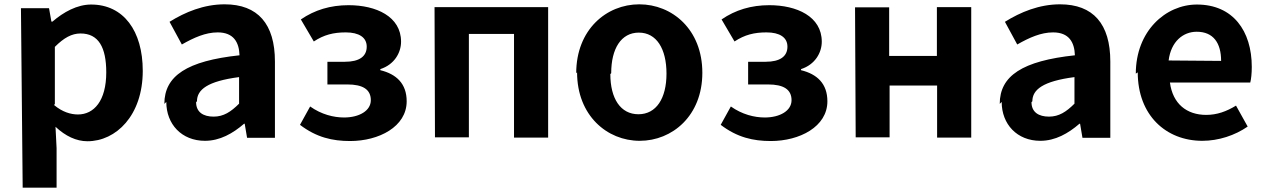

<svg xmlns="http://www.w3.org/2000/svg" viewBox="-20 -596 5868 889"><path d="M85 273H242V90L237 -9C283 34 333 58 385 58C517 58 641 -61 641 -268C641 -453 552 -575 402 -575C337 -575 274 -540 223 -496H218L207 -558H77ZM234 -114V-379C276 -421 312 -441 353 -441C436 -441 472 -377 472 -261C472 -129 415 -66 341 -66C308 -66 269 -77 230 -110Z M750 -124C750 -21 821 56 929 56C998 56 1058 22 1110 -23H1113L1124 42H1253V-311C1253 -485 1174 -576 1020 -576C924 -576 837 -540 765 -495L822 -390C878 -422 932 -446 988 -446C1062 -446 1087 -400 1089 -340C846 -314 741 -245 741 -115ZM892 -127C892 -181 941 -220 1087 -239V-116C1049 -78 1015 -56 969 -56C922 -56 888 -76 888 -123Z M1369 -18C1445 40 1519 57 1601 57C1734 57 1863 -9 1863 -127C1863 -209 1815 -253 1741 -271V-276C1806 -297 1837 -352 1837 -403C1837 -520 1721 -572 1594 -572C1510 -572 1437 -550 1373 -506L1433 -404C1480 -435 1524 -446 1581 -446C1642 -446 1678 -423 1678 -380C1678 -335 1644 -310 1577 -310H1496V-205H1588C1660 -205 1697 -182 1697 -132C1697 -83 1643 -52 1573 -52C1525 -52 1468 -66 1416 -103Z M1994 40H2151V-439H2360V41H2518V-563H1992Z M2652 -261C2652 -61 2791 56 2942 56C3093 56 3232 -60 3232 -259C3232 -460 3092 -576 2940 -576C2788 -576 2648 -459 2648 -257ZM2810 -257C2810 -371 2856 -445 2938 -445C3020 -445 3066 -370 3066 -255C3066 -141 3019 -67 2936 -67C2853 -67 2806 -140 2806 -253Z M3317 -18C3393 40 3467 57 3549 57C3682 57 3811 -9 3811 -127C3811 -209 3763 -253 3689 -271V-276C3754 -297 3785 -352 3785 -403C3785 -520 3669 -572 3542 -572C3458 -572 3385 -550 3321 -506L3381 -404C3428 -435 3472 -446 3529 -446C3590 -446 3626 -423 3626 -380C3626 -335 3592 -310 3525 -310H3444V-205H3536C3608 -205 3645 -182 3645 -132C3645 -83 3591 -52 3521 -52C3473 -52 3416 -66 3364 -103Z M3942 40H4099V-200H4319V41H4477V-563H4318V-337H4097V-562H3939Z M4618 -124C4618 -21 4689 56 4797 56C4866 56 4926 22 4978 -23H4981L4992 42H5121V-311C5121 -485 5042 -576 4888 -576C4792 -576 4705 -540 4633 -495L4690 -390C4746 -422 4800 -446 4856 -446C4930 -446 4955 -400 4957 -340C4714 -314 4609 -245 4609 -115ZM4760 -127C4760 -181 4809 -220 4955 -239V-116C4917 -78 4883 -56 4837 -56C4790 -56 4756 -76 4756 -123Z M5248 -261C5248 -62 5379 56 5547 56C5622 56 5698 31 5757 -10L5703 -107C5659 -80 5615 -64 5565 -64C5475 -64 5410 -115 5397 -214H5769C5773 -228 5776 -257 5776 -286C5776 -453 5689 -575 5522 -575C5377 -575 5239 -452 5239 -255ZM5391 -316C5402 -404 5458 -449 5521 -449C5598 -449 5634 -397 5634 -314Z"/></svg>

Font: GenEiGothic-pro-Regular
Style: Bold
Weight: 700
Designer: Ryoko NISHIZUKA (kana & ideographs); Paul D. Hunt (Latin, Greek & Cyrillic); Wenlong ZHANG (bopomofo); Sandoll Communica
Foundry: Adobe Systems Incorporated; o_tamon
Version: Version 1.000.140830